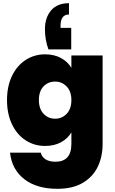

<svg xmlns="http://www.w3.org/2000/svg" viewBox="-20 -909 720 1205"><path d="M284 -599Q262 -660 262 -725Q262 -798 300.5 -843.5Q339 -889 413 -889V-818Q360 -818 360 -747V-734H427V-599ZM263 -568Q320 -568 362.5 -545Q405 -522 428 -483V-561H624V-6Q624 73 594 136.5Q564 200 500.5 238Q437 276 340 276Q210 276 132 215Q54 154 43 49H236Q242 76 266 91Q290 106 328 106Q428 106 428 -6V-78Q405 -39 362.5 -16Q320 7 263 7Q196 7 141.5 -28Q87 -63 55.5 -128.5Q24 -194 24 -281Q24 -368 55.5 -433Q87 -498 141.5 -533Q196 -568 263 -568ZM428 -281Q428 -335 398.5 -366Q369 -397 326 -397Q282 -397 253 -366.5Q224 -336 224 -281Q224 -227 253 -195.5Q282 -164 326 -164Q369 -164 398.5 -195Q428 -226 428 -281Z"/></svg>

Font: DVN-Poppins ExtBd
Style: Regular
Weight: 800
Designer: Ninad Kale (Devanagari), Jonny Pinhorn (Latin)
Foundry: Indian Type Foundry
Version: 4.004